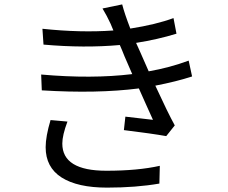

<svg xmlns="http://www.w3.org/2000/svg" viewBox="-20 -816 1040 877"><path d="M210.9 -267.6 288.1 -260.7Q264.6 -198.2 264.6 -160.2Q264.6 -36.1 465.8 -36.1Q609.4 -36.1 710 -58.6L708 22.5Q601.6 41 468.8 41Q334 41 261.2 -5.4Q188.5 -51.8 188.5 -143.6Q188.5 -192.4 210.9 -267.6ZM841.8 -539.1 857.4 -466.8Q786.1 -443.4 689.5 -424.8Q746.1 -301.8 778.3 -243.2L739.3 -194.3Q672.9 -206.1 545.9 -221.7L552.7 -283.2Q651.4 -271.5 678.7 -268.6Q668 -291 645 -343.3Q622.1 -395.5 614.3 -412.1Q422.9 -387.7 170.9 -403.3L168 -475.6Q399.4 -455.1 584 -477.5L548.8 -558.6Q544.9 -568.4 537.6 -586.4Q530.3 -604.5 527.3 -610.4Q365.2 -595.7 178.7 -612.3L173.8 -684.6Q347.7 -666 498 -676.8Q495.1 -682.6 491.2 -692.9Q487.3 -703.1 485.4 -707Q468.8 -743.2 448.2 -777.3L538.1 -795.9Q548.8 -753.9 575.2 -685.5Q693.4 -704.1 772.5 -733.4L786.1 -662.1Q700.2 -635.7 601.6 -620.1L620.1 -579.1Q623 -571.3 659.2 -490.2Q754.9 -506.8 841.8 -539.1Z"/></svg>

Font: Gen Shin Gothic Monospace Regular
Style: Regular
Weight: 400
Designer: [Source Han Sans]
Ryoko NISHIZUKA  (kana & ideographs); Paul D. Hunt (Latin, Greek & Cyrillic); Wenlong ZHANG  (bopomofo
Version: Version 1.002.20150607